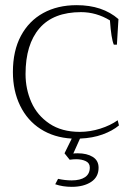

<svg xmlns="http://www.w3.org/2000/svg" viewBox="-20 -527 502 744"><path d="M362 123Q362 159 333 178Q304 197 258 197Q223 197 194 187L205 166Q232 172 258 172Q291 172 309.5 159.5Q328 147 328 122Q328 105 312.5 97.5Q297 90 275 90Q264 90 250 92L230 67L258 10Q189 6 137.5 -27Q86 -60 58 -117.5Q30 -175 30 -248Q30 -330 61 -388Q92 -446 147.5 -476.5Q203 -507 277 -507Q377 -507 439 -453L433 -354H421Q411 -377 406 -448Q353 -480 294 -480Q187 -480 133 -417.5Q79 -355 79 -240Q79 -182 101.5 -131Q124 -80 171.5 -48Q219 -16 289 -16Q329 -16 368.5 -28.5Q408 -41 436 -61L441 -41Q416 -20 377.5 -6Q339 8 290 10L264 68Q269 67 281 67Q317 67 339.5 81Q362 95 362 123Z"/></svg>

Font: Trirong ExtraLight
Style: Regular
Weight: 275
Designer: Katatrad Team
Foundry: CadsonDemak
Version: Version 1.001